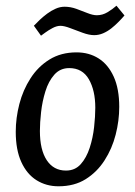

<svg xmlns="http://www.w3.org/2000/svg" viewBox="-20 -647 478 679"><path d="M186.7 11.8Q143.6 11.8 109.3 -9.6Q74.9 -31.1 55.3 -74.2Q35.7 -117.2 35.7 -180.9Q35.7 -229.9 48.5 -279.3Q61.3 -328.7 87.9 -370Q114.4 -411.4 155.1 -436.6Q195.8 -461.8 250.7 -461.8Q294.8 -461.8 328.7 -440.4Q362.6 -418.9 382.1 -376Q401.7 -333 401.7 -269.1Q401.7 -220.1 389 -170.7Q376.4 -121.3 349.8 -80Q323.3 -38.6 283 -13.4Q242.8 11.8 186.7 11.8ZM213.3 -43.8Q245.4 -43.8 265.6 -66.5Q285.8 -89.2 297.2 -124.3Q308.6 -159.5 312.8 -197.5Q317 -235.5 317 -266Q317 -327 294.3 -366.6Q271.5 -406.2 224.8 -406.2Q192.8 -406.2 172.2 -383Q151.6 -359.8 140.6 -324.2Q129.5 -288.5 125.3 -250.6Q121.1 -212.7 121.1 -184Q121.1 -117.2 145.3 -80.5Q169.6 -43.8 213.3 -43.8ZM125 -520.8 99.8 -556Q108.7 -565.5 120.6 -576.8Q132.6 -588.1 146.8 -598.7Q161 -609.3 176.7 -616.2Q192.4 -623.2 208.4 -623.2Q229.4 -623.2 250.1 -615.7Q270.9 -608.2 289.7 -600.6Q308.5 -593.1 322.5 -593.1Q342.5 -593.1 360.3 -603.8Q378.1 -614.5 391.9 -626.8L420.2 -592.3Q411 -581.5 399 -569.4Q387.1 -557.3 373.5 -546.5Q359.8 -535.8 344.5 -529.2Q329.2 -522.7 313.2 -522.7Q295.2 -522.7 272.1 -531.2Q249.1 -539.7 227.9 -547.7Q206.8 -555.7 193.8 -555.7Q180.8 -555.7 166 -547.9Q151.3 -540.1 140 -531.7Q128.7 -523.3 125 -520.8Z"/></svg>

Font: Ancizar Sans Thin
Style: Italic
Weight: 100
Italic angle: -4°
Designer: Cesar Puertas, Viviana Monsalve, Julian Moncada, Julian Prieto, Jose Castro, Mariel Hernandez, Felipe Aragon, Sara Alarc
Version: Version 8.100